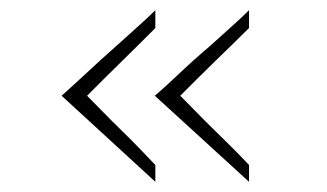

<svg xmlns="http://www.w3.org/2000/svg" viewBox="-20 -428 642 377"><path d="M101 -240Q113 -251 128 -264.5Q143 -278 159.5 -293.5Q176 -309 193 -324Q210 -339 226.5 -354Q243 -369 258 -382.5Q273 -396 285 -408V-373Q270 -358 253 -341Q236 -324 218 -306.5Q200 -289 183 -272Q166 -255 151 -240Q166 -225 183 -207.5Q200 -190 218 -172.5Q236 -155 253 -137.5Q270 -120 285 -104V-71ZM284 -240Q297 -251 311.5 -264.5Q326 -278 342.5 -293.5Q359 -309 376.5 -324Q394 -339 410.5 -354Q427 -369 442 -382.5Q457 -396 469 -408V-373Q454 -358 436.5 -341Q419 -324 401 -306.5Q383 -289 366 -272Q349 -255 334 -240Q349 -225 366 -207.5Q383 -190 401 -172.5Q419 -155 436.5 -137.5Q454 -120 469 -104V-71Z"/></svg>

Font: Josefin Sans ExtraLight
Style: Regular
Weight: 250
Designer: Santiago Orozco
Foundry: Typemade
Version: Version 2.000